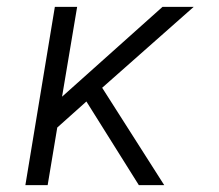

<svg xmlns="http://www.w3.org/2000/svg" viewBox="-20 -540 640 560"><path d="M54 0 140 -520H205L161 -258L454 -520H545L278 -284L459 0H385L232 -244L147 -168L119 0Z"/></svg>

Font: Iosevka Light Extended Oblique
Style: Regular
Weight: 300
Width: 7
Italic angle: -9°
Monospace: yes
Designer: Belleve Invis
Foundry: Belleve Invis
Version: Version 32.5.0; ttfautohint (v1.8.4)